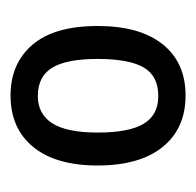

<svg xmlns="http://www.w3.org/2000/svg" viewBox="-24 -738 380 373"><g transform="rotate(-90 166.5 -552.0)"><path d="M302 -553Q302 -471 266.5 -426.5Q231 -382 167 -382Q103 -382 67 -426.5Q31 -471 31 -553Q31 -634 67 -678Q103 -722 167 -722Q229 -722 265.5 -679.5Q302 -637 302 -553ZM95 -553Q95 -492 112 -463.5Q129 -435 166 -435Q205 -435 221.5 -463.5Q238 -492 238 -553Q238 -613 221 -641Q204 -669 166 -669Q131 -669 113 -641Q95 -613 95 -553Z"/></g></svg>

Font: Noto Sans Thai Looped Condensed
Style: Regular
Weight: 400
Width: 3
Designer: Sasikarn Vongin, Ben Mitchell
Foundry: The Fontpad Ltd
Version: Version 1.001; ttfautohint (v1.8.4.7-5d5b)